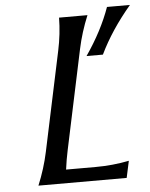

<svg xmlns="http://www.w3.org/2000/svg" viewBox="-54 -811 667 855"><g transform="rotate(-5 279.5 -383.0)"><path d="M456.5 -766.1H559.1Q470.7 -662.1 419.9 -556.2H346.7Q419.9 -662.6 456.5 -766.1ZM83 0Q113.3 -73.2 128.9 -146.5L223.1 -590.8Q238.8 -664.1 239.7 -737.3H366.7Q336.4 -664.1 320.8 -590.8L226.6 -146.5Q217.8 -105.5 211.9 -60.5H343.8Q420.9 -60.5 493.7 -75.2L477.5 0Z"/></g></svg>

Font: Classica
Style: Book Oblique
Weight: 400
Italic angle: -12°
Designer: Wojciech Kalinowski "wmk69" (wmk69@o2.pl)
Foundry: Wojciech Kalinowski "wmk69" (wmk69@o2.pl)
Version: Version 2.1.1; 2021-05-14